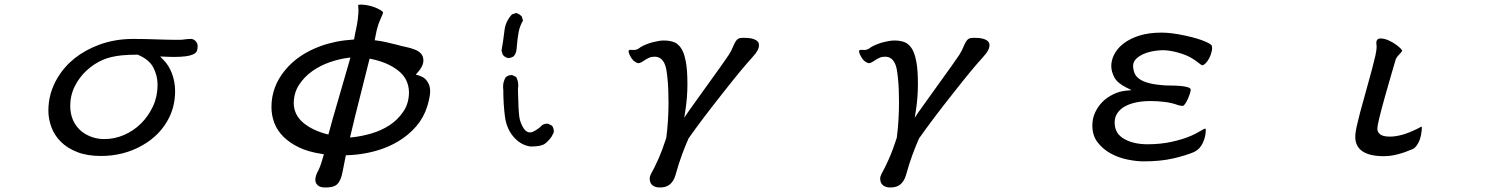

<svg xmlns="http://www.w3.org/2000/svg" viewBox="-20 -642 6540 833"><path d="M674.8 -397Q715.3 -395 735.4 -395Q792.5 -395 815.9 -405.3Q829.6 -411.1 833.5 -419.4Q837.4 -427.7 837.4 -438.5Q837.4 -440.9 837.4 -443.4Q837.4 -451.2 834 -456.5Q827.6 -467.8 816.4 -471.7Q813 -473.1 811.5 -473.1Q794.4 -473.1 782.2 -471.2Q770 -469.2 756.8 -469.2Q712.4 -469.2 673.3 -470.7Q608.9 -473.1 557.6 -473.1Q479 -473.1 411.1 -448.2Q288.6 -402.8 229.5 -304.2Q189.9 -237.8 189.9 -162.1Q189.9 -125.5 203.1 -90.1Q216.3 -54.7 243.9 -27.1Q271.5 0.5 314.7 17.6Q357.9 34.7 418 34.7Q517.1 34.7 598.1 -11.7Q677.2 -56.6 714.8 -133.8Q739.7 -185.1 739.7 -247.1Q739.7 -286.6 726.1 -323Q712.4 -359.4 688 -383.3ZM663.6 -274.4Q663.6 -224.1 644 -181.2Q624 -138.2 592 -106.4Q560.1 -74.7 518.6 -56.6Q477.1 -38.6 432.6 -38.6Q401.9 -38.6 375 -48.8Q318.4 -70.3 295.9 -123Q284.7 -149.9 284.7 -182.6Q284.7 -228.5 304.7 -268.1Q324.2 -307.1 356 -336.4Q387.7 -365.7 427.2 -382.8Q460.9 -397 508.3 -401.9Q537.6 -404.8 576.2 -404.8H577.6Q627.4 -383.8 645.5 -348.6Q663.6 -313.5 663.6 -274.4Z M1534.7 -583Q1532.7 -555.7 1528.8 -535.6Q1527.3 -527.3 1525.4 -518.1Q1521 -499.5 1516.1 -470.7Q1472.7 -467.8 1437.7 -460.7Q1402.8 -453.6 1370.6 -441.9Q1272.9 -406.2 1216.3 -336.9Q1157.7 -265.6 1157.7 -177.7Q1157.7 -142.1 1169.9 -109.4Q1182.6 -75.7 1209.7 -48.8Q1236.8 -22 1276.4 -2.9Q1317.4 17.1 1377 25.9L1385.3 27.3Q1373.5 70.3 1364.3 90.8Q1359.9 99.6 1355.5 108.4Q1348.1 125 1348.1 138.2Q1348.1 156.7 1364.3 166Q1374 171.4 1391.6 171.4Q1416.5 171.4 1430.2 165.5Q1443.4 160.2 1451.7 146Q1460.9 130.9 1465.8 105.5Q1471.2 78.6 1480.5 31.7Q1527.3 30.3 1565.9 22.9Q1645.5 8.3 1707 -28.3Q1752.9 -55.7 1785.9 -94Q1818.8 -132.3 1834 -181.6Q1846.2 -224.1 1846.2 -244.1Q1846.2 -264.2 1840.3 -276.9Q1830.1 -300.3 1810.5 -309.1Q1801.3 -313.5 1794.9 -315.4L1783.7 -318.4L1791.5 -327.1Q1816.9 -355 1816.9 -379.9Q1816.9 -414.6 1774.9 -428.7H1774.4Q1763.2 -433.6 1741.7 -438Q1718.8 -442.9 1700.2 -448.2Q1683.6 -452.6 1657.7 -458.5Q1631.8 -464.4 1613.3 -466.3L1605.5 -467.3Q1613.3 -506.3 1614.7 -512.7Q1621.6 -539.6 1630.9 -559.6Q1640.6 -580.6 1642.1 -587.4Q1641.6 -589.4 1638.2 -592.8Q1634.8 -596.2 1625.5 -601.1Q1606.9 -611.3 1585.2 -616.7Q1563.5 -622.1 1546.4 -622.1Q1536.1 -622.1 1533.7 -619.6Q1533.7 -619.6 1533.7 -618.9Q1533.7 -618.2 1534.4 -612.5Q1535.2 -606.9 1535.2 -598.1Q1535.2 -589.4 1534.7 -583ZM1500.5 -392.6Q1432.1 -155.8 1424.1 -128.7Q1416 -101.6 1404.8 -58.6L1397.5 -60.1Q1336.4 -76.2 1296.9 -108.4Q1256.3 -142.1 1254.4 -191.9V-192.4Q1254.4 -238.3 1277.3 -273.9Q1300.3 -309.1 1335 -333.5Q1369.6 -357.9 1410.6 -372.1Q1451.7 -386.2 1489.3 -391.1ZM1498.5 -45.4Q1510.3 -96.7 1521 -139.2Q1531.7 -181.6 1539.6 -212.9Q1549.3 -252.9 1583.5 -387.7L1590.3 -386.2Q1660.2 -372.1 1705.6 -337.4Q1752.4 -301.8 1754.4 -243.7V-243.2Q1754.4 -193.8 1730 -158.2Q1706.5 -122.6 1669.9 -98.6Q1633.8 -75.2 1590.6 -62.7Q1547.4 -50.3 1508.8 -46.4Z M2163.6 -251.5V-251Q2163.6 -192.9 2170.4 -138.7Q2177.7 -78.1 2215.8 -40Q2244.6 -11.2 2282.7 -6.3Q2328.6 -6.3 2344.2 -18.6Q2360.8 -31.2 2373.5 -49.8L2382.3 -67.4Q2382.8 -69.3 2382.8 -71.3Q2382.8 -85.9 2375 -96.7L2358.4 -105Q2356.4 -105.5 2354.5 -105.5Q2339.8 -105.5 2330.1 -97.2Q2317.9 -84 2296.4 -72.3Q2287.6 -67.4 2279.8 -67.4Q2263.7 -67.4 2252 -85Q2237.3 -107.4 2233.2 -134Q2229 -160.6 2227.1 -253.4Q2228.5 -263.2 2228.5 -270.5Q2228.5 -292 2219.2 -308.1L2203.1 -315.9Q2201.7 -316.4 2199.7 -316.4Q2185.1 -316.4 2173.8 -306.6Q2168.9 -298.3 2166.3 -289.6Q2163.6 -280.8 2163.1 -274.2Q2162.6 -267.6 2162.6 -262.9Q2162.6 -258.3 2163.6 -251.5ZM2186.5 -390.1Q2198.2 -391.1 2209 -397.9Q2219.7 -410.6 2221.2 -429.2Q2225.1 -478.5 2230.5 -504.9Q2235.8 -530.3 2249 -552.7L2244.1 -569.8Q2232.4 -583 2218.8 -585.4L2201.2 -579.6Q2172.9 -549.3 2168.5 -508.3Q2163.6 -464.8 2155.8 -422.4L2161.1 -404.8Q2171.9 -391.1 2186.5 -390.1Z M2820.3 -396Q2846.2 -396 2859.9 -372.1Q2867.2 -359.4 2870.6 -341.1Q2874 -322.8 2876 -301.3Q2880.4 -258.8 2880.4 -198.2Q2880.4 -116.7 2870.6 -43.5Q2853.5 9.3 2836.2 48.3Q2818.8 87.4 2804.2 112.8Q2798.8 123 2798.8 133.3Q2798.8 149.9 2808.1 159.2Q2819.8 171.4 2842.8 171.4Q2871.1 171.4 2886.7 157.7Q2902.8 143.6 2910.2 119.1Q2924.8 66.9 2938.5 30Q2952.1 -6.8 2967.3 -41.5Q3025.4 -124 3114.3 -236.3Q3200.2 -345.7 3241.7 -390.6Q3241.7 -391.1 3245.1 -394.5L3247.1 -397Q3272.9 -424.3 3272.9 -446.3Q3272.9 -456.1 3266.6 -462.4Q3251.5 -478 3206.1 -478Q3190.4 -478 3183.3 -474.1Q3176.3 -470.2 3171.4 -461.9Q3165.5 -452.6 3159.7 -438Q3153.8 -422.9 3142.1 -404.3Q3128.9 -384.8 3107.9 -355Q3035.2 -252.9 3011.7 -220.9Q2988.3 -189 2966.8 -158.2L2948.7 -131.3L2953.6 -163.1Q2962.4 -218.8 2962.4 -278.3Q2962.4 -337.4 2955.6 -374Q2946.8 -423.8 2924.8 -445.3Q2916.5 -454.1 2906.2 -458.5Q2886.2 -466.3 2860.4 -466.3Q2841.8 -466.3 2813.5 -459.2Q2785.2 -452.1 2759.8 -438Q2756.8 -436.5 2753.4 -433.1Q2746.6 -427.7 2735.4 -425.3H2734.4Q2725.6 -425.3 2720.9 -425.5Q2716.3 -425.8 2715.3 -425.8Q2709 -425.8 2708 -422.9Q2707.5 -421.4 2707.5 -419.7Q2707.5 -418 2707.5 -416.5Q2707.5 -415 2708.3 -412.6Q2709 -410.2 2710.4 -406.7Q2713.4 -400.4 2716.8 -394.5Q2720.2 -388.7 2721.7 -386.7Q2727.1 -378.9 2735.8 -373.5Q2744.6 -368.2 2749.5 -367.7Q2757.3 -368.7 2763.9 -372.6Q2770.5 -376.5 2778.6 -381.8Q2786.6 -387.2 2796.4 -391.6Q2806.2 -396 2820.3 -396Z M3820.3 -396Q3846.2 -396 3859.9 -372.1Q3867.2 -359.4 3870.6 -341.1Q3874 -322.8 3876 -301.3Q3880.4 -258.8 3880.4 -198.2Q3880.4 -116.7 3870.6 -43.5Q3853.5 9.3 3836.2 48.3Q3818.8 87.4 3804.2 112.8Q3798.8 123 3798.8 133.3Q3798.8 149.9 3808.1 159.2Q3819.8 171.4 3842.8 171.4Q3871.1 171.4 3886.7 157.7Q3902.8 143.6 3910.2 119.1Q3924.8 66.9 3938.5 30Q3952.1 -6.8 3967.3 -41.5Q4025.4 -124 4114.3 -236.3Q4200.2 -345.7 4241.7 -390.6Q4241.7 -391.1 4245.1 -394.5L4247.1 -397Q4272.9 -424.3 4272.9 -446.3Q4272.9 -456.1 4266.6 -462.4Q4251.5 -478 4206.1 -478Q4190.4 -478 4183.3 -474.1Q4176.3 -470.2 4171.4 -461.9Q4165.5 -452.6 4159.7 -438Q4153.8 -422.9 4142.1 -404.3Q4128.9 -384.8 4107.9 -355Q4035.2 -252.9 4011.7 -220.9Q3988.3 -189 3966.8 -158.2L3948.7 -131.3L3953.6 -163.1Q3962.4 -218.8 3962.4 -278.3Q3962.4 -337.4 3955.6 -374Q3946.8 -423.8 3924.8 -445.3Q3916.5 -454.1 3906.2 -458.5Q3886.2 -466.3 3860.4 -466.3Q3841.8 -466.3 3813.5 -459.2Q3785.2 -452.1 3759.8 -438Q3756.8 -436.5 3753.4 -433.1Q3746.6 -427.7 3735.4 -425.3H3734.4Q3725.6 -425.3 3720.9 -425.5Q3716.3 -425.8 3715.3 -425.8Q3709 -425.8 3708 -422.9Q3707.5 -421.4 3707.5 -419.7Q3707.5 -418 3707.5 -416.5Q3707.5 -415 3708.3 -412.6Q3709 -410.2 3710.4 -406.7Q3713.4 -400.4 3716.8 -394.5Q3720.2 -388.7 3721.7 -386.7Q3727.1 -378.9 3735.8 -373.5Q3744.6 -368.2 3749.5 -367.7Q3757.3 -368.7 3763.9 -372.6Q3770.5 -376.5 3778.6 -381.8Q3786.6 -387.2 3796.4 -391.6Q3806.2 -396 3820.3 -396Z M4896 -357.4V-357.9Q4897 -375.5 4910.9 -388.2Q4924.8 -400.9 4943.4 -408.7Q4974.1 -421.4 5014.6 -423.8Q5022 -424.3 5029.3 -424.3H5029.8Q5068.4 -422.4 5110.8 -407.7Q5129.9 -401.4 5145.5 -392.6Q5161.1 -383.8 5172.4 -375Q5187.5 -363.3 5190.2 -361.6Q5192.9 -359.9 5193.8 -359.4Q5195.3 -358.9 5196.3 -358.9Q5202.1 -358.9 5210.4 -367.2Q5218.8 -375.5 5226.1 -389.2Q5233.4 -402.8 5236.8 -418.5Q5238.8 -426.3 5238.8 -432.6Q5238.8 -439 5237.3 -444.3Q5232.9 -451.2 5210.9 -460.9Q5177.7 -475.6 5123 -487.3Q5062 -500.5 5019.5 -500.5Q4964.8 -500.5 4924.3 -487.8Q4861.8 -468.3 4829.1 -428.7Q4820.3 -418 4814.5 -406.7Q4801.3 -380.9 4801.3 -355.5Q4801.3 -332 4814.5 -306.6Q4827.6 -281.7 4866.7 -262.2L4889.2 -251L4864.3 -248.5Q4835.9 -245.6 4810.1 -232.9Q4755.9 -207 4731.4 -154.3Q4719.2 -128.4 4719.2 -97.7Q4719.2 -54.2 4741.7 -24.9Q4764.6 4.9 4798.1 23.4Q4831.5 42 4870.8 50Q4910.2 58.1 4941.4 58.1Q5015.6 58.1 5071 45.2Q5126.5 32.2 5160.2 17.6Q5186 5.4 5198.7 -22.5Q5211.4 -50.3 5211.4 -80.1Q5211.4 -81.5 5209.5 -84Q5209.5 -84.5 5209 -84.5Q5204.6 -83.5 5188 -73.7Q5165 -60.1 5148.4 -53.2Q5114.3 -38.1 5064.9 -27.1Q5015.6 -16.1 4959 -16.1Q4898.4 -16.1 4858.4 -38.6Q4815.9 -62 4815.9 -110.4Q4815.9 -135.3 4829.6 -153.8Q4842.8 -171.9 4864.7 -182.6Q4906.2 -203.6 4972.7 -203.6Q5002.4 -203.6 5033.7 -199.7Q5064.9 -195.8 5092.3 -185.5Q5107.4 -182.1 5110.4 -182.1Q5116.7 -182.1 5127 -199.7Q5135.7 -214.8 5142.6 -236.3Q5146 -248 5146 -252.9Q5146 -259.3 5134.3 -263.2Q5118.7 -268.1 5097.2 -269.5Q5075.2 -271 5053 -271Q5030.8 -271 5018.6 -272.9Q4941.9 -279.3 4914.6 -306.6Q4905.3 -315.9 4901.4 -327.1Q4896 -341.3 4896 -357.4ZM5209 -84.5Z M6056.6 -412.1Q6059.6 -415.5 6061.5 -418.5Q6063.5 -421.4 6063.5 -422.1Q6063.5 -422.9 6063 -423.3Q6057.6 -432.6 6041 -445.3Q6023.4 -458.5 6004.6 -466.8Q5985.8 -475.1 5969.2 -475.1Q5960.9 -475.1 5956.5 -470.7Q5951.2 -465.3 5951.2 -456.1Q5951.2 -454.1 5951.7 -451.2Q5952.6 -444.8 5952.6 -438Q5952.6 -425.8 5947.3 -401.4Q5935.1 -348.6 5914.6 -276.4Q5886.7 -177.2 5881.3 -155.8Q5872.6 -121.1 5869.6 -108.4Q5859.9 -70.3 5859.9 -47.9Q5859.9 -7.8 5890.1 13.7Q5921.4 35.6 5983.4 35.6Q6013.7 35.6 6044.4 27.3Q6073.7 20 6106.4 5.9Q6116.7 2 6124.5 -8.3Q6144 -33.2 6147.9 -74.7Q6148.9 -82 6148.9 -88.9Q6147.9 -91.3 6147 -92.8Q6140.6 -89.8 6133.3 -85.4Q6091.3 -64.5 6062.3 -56.9Q6033.2 -49.3 6010.7 -49.3Q5981.9 -49.3 5969.7 -58.1Q5955.6 -67.4 5955.6 -84Q5955.6 -104 5987.3 -217.8Q6000 -263.7 6013.2 -308.6Q6034.7 -383.3 6035.4 -384.5Q6036.1 -385.7 6036.6 -386.7Q6037.1 -387.7 6037.6 -388.9Q6038.1 -390.1 6038.8 -391.1Q6039.6 -392.1 6040 -393.1Q6043 -397.9 6056.6 -412.1Z"/></svg>

Font: Bakudai
Style: ExtraLight
Weight: 200
Version: Version 1.48